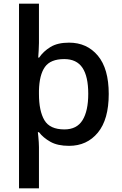

<svg xmlns="http://www.w3.org/2000/svg" viewBox="-20 -780 661 1040"><path d="M569 -271Q569 -133 510 -61.5Q451 10 354 10Q292 10 253 -12Q214 -34 191 -64H185Q186 -56 187.5 -41Q189 -26 190 -10Q191 6 191 17V240H83V-760H191V-547Q191 -530 189.5 -505.5Q188 -481 187 -468H192Q215 -502 253.5 -525.5Q292 -549 354 -549Q451 -549 510 -478.5Q569 -408 569 -271ZM458 -272Q458 -366 426.5 -413Q395 -460 328 -460Q254 -460 223.5 -417.5Q193 -375 191 -289V-271Q191 -179 220.5 -129Q250 -79 329 -79Q396 -79 427 -129Q458 -179 458 -272Z"/></svg>

Font: Noto Sans NKo Unjoined Medium
Style: Regular
Weight: 500
Designer: Monotype Design Team
Foundry: Monotype Imaging Inc.
Version: Version 2.004